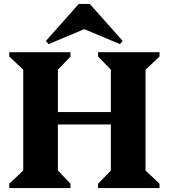

<svg xmlns="http://www.w3.org/2000/svg" viewBox="-20 -955 857 975"><path d="M27 0V-22L98 -89V-601L27 -668V-690H338V-668L274 -601V-386H543V-601L478 -668V-690H790V-668L719 -601V-89L790 -22V0H478V-22L543 -89V-323H274V-89L338 -22V0ZM227 -731 213 -747 380 -935H436L603 -747L589 -731L408 -807Z"/></svg>

Font: Platypi
Style: Bold
Weight: 700
Designer: David Sargent
Foundry: Bolt Cutter Type
Version: Version 1.200; ttfautohint (v1.8.4.7-5d5b)